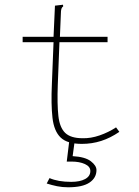

<svg xmlns="http://www.w3.org/2000/svg" viewBox="-20 -603 590 814"><path d="M327 7Q265 7 237 -20Q209 -47 202.5 -103.5Q196 -160 200 -248L207 -424H76V-447H207L213 -579L239 -582L247 -583L248 -576Q243 -573 240.5 -566Q238 -559 238 -543L234 -447H436V-424H232L225 -244Q222 -161 227.5 -111.5Q233 -62 256.5 -39.5Q280 -17 330 -17Q365 -16 402.5 -29Q440 -42 472 -63L486 -44Q448 -18 409 -5.5Q370 7 327 7ZM269 191Q244 191 222 186.5Q200 182 178 175L190 152Q226 168 282 168Q319 168 341 156Q363 144 363 122Q363 103 340 92.5Q317 82 283 82H263L273 0H296L288 59Q341 62 365 80.5Q389 99 389 118Q389 151 359.5 171Q330 191 269 191Z"/></svg>

Font: Inconsolata SemiExpanded ExtraLight
Style: Regular
Weight: 200
Width: 6
Monospace: yes
Designer: Raph Levien, Cyreal, Brenton Simpson
Foundry: Raph Levien, Cyreal, Google
Version: Version 3.001; ttfautohint (v1.8.2.53-6de2)